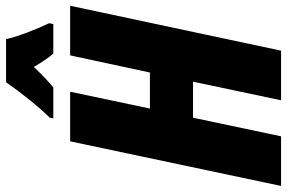

<svg xmlns="http://www.w3.org/2000/svg" viewBox="-186 -790 971 650"><g transform="rotate(-90 300.0 -465.5)"><path d="M146 -714H314L257 -444H379L437 -714H605L453 0H285L348 -298H226L163 0H-5ZM226 -783Q283 -841 346 -931H492Q498 -903 514 -860.5Q530 -818 546 -785L543 -771H443Q422 -795 398 -837Q353 -790 328 -771H224Z"/></g></svg>

Font: Noto Sans UI CondBlack
Style: Italic
Weight: 900
Width: 3
Italic angle: -12°
Designer: Monotype Design Team
Foundry: Monotype Imaging Inc.
Version: Version 1.001